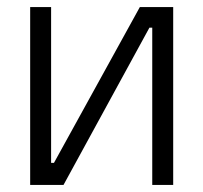

<svg xmlns="http://www.w3.org/2000/svg" viewBox="-20 -520 573 541"><path d="M409 1V-442H401L159 1H65V-500H124V-61H132L374 -500H468V1Z"/></svg>

Font: Titillium Web[RUS by Daymarius]
Style: Regular
Weight: 300
Designer: Cyrillization by Daymarius
Foundry: Cyrillization by Daymarius
Version: Version 1.002 September 12, 2018